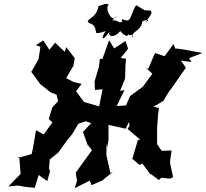

<svg xmlns="http://www.w3.org/2000/svg" viewBox="-20 -951 1081 1007"><path d="M659 -290 649 -275 715 -219 703 -216 674 -118 712 -86 727 -93 768 -37 770 -39 813 -7 827 -19 872 -14 888 -22C883 -44 878 -67 873 -90L872 -106L880 -162L828 -160L804 -195V-278C805 -303 808 -327 809 -352L814 -385L785 -391L836 -421L866 -470L884 -494L955 -596L929 -633L984 -626L972 -646L1041 -673L946 -691L901 -697V-692L890 -720L843 -656L793 -673L757 -589L742 -599L779 -564L729 -496L662 -447L641 -398L592 -395L633 -479L610 -474L636 -539L638 -609L641 -643L613 -647L652 -695L638 -736L579 -697L552 -740L517 -641L504 -643L499 -601L476 -524L478 -479L518 -483L500 -393L421 -416L379 -472L408 -511L366 -521L327 -541L365 -606L372 -646L327 -704L320 -679L269 -727L239 -690L207 -739L168 -714L192 -706L182 -640L144 -574C159 -553 175 -531 191 -510L245 -467L277 -454L285 -421L254 -387L236 -327L255 -309L209 -246L169 -268L153 -175L146 -143L72 -122L81 -130L88 -39C67 -17 45 5 24 27L74 22L112 29L162 34L183 -33L228 -1L242 -52L237 -69L241 -115L285 -150L329 -211L359 -248L391 -302L430 -315L458 -305L415 -259L445 -176L441 -191L462 -163L377 -45L384 -3L372 36L451 -4L460 20L516 -4L572 -50L559 -44L538 -137L539 -198L542 -177L549 -216V-296L639 -276L657 -312ZM606 -834C559 -865 547 -813 591 -868C574 -821 524 -906 551 -928L533 -931L497 -919C486 -865 458 -863 440 -841C444 -818 477 -841 484 -780C482 -789 470 -765 534 -788C507 -746 514 -730 554 -784C546 -757 579 -750 611 -788C648 -746 656 -764 653 -792C642 -738 695 -794 671 -751C674 -794 717 -783 727 -838C724 -841 783 -859 742 -833C779 -883 779 -883 769 -896L739 -897L694 -924C663 -877 670 -828 630 -848C636 -849 608 -852 622 -836Z"/></svg>

Font: Asimov Aggro
Style: CondIt
Weight: 500
Designer: Google
Version: Version 2.000980; 2014